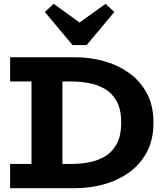

<svg xmlns="http://www.w3.org/2000/svg" viewBox="-20 -986 857 1006"><path d="M33 0V-127H358Q397 -127 441.5 -134.5Q486 -142 525.5 -164Q565 -186 590 -229Q615 -272 615 -343Q615 -415 590 -458Q565 -501 525.5 -522.5Q486 -544 441.5 -551.5Q397 -559 358 -559H33V-686H376Q448 -686 520 -667Q592 -648 651.5 -607Q711 -566 747.5 -501Q784 -436 784 -343Q784 -251 747.5 -185.5Q711 -120 651.5 -79Q592 -38 520 -19Q448 0 376 0ZM145 -74V-613H307V-74ZM533 -966 579 -923 434 -750H360L215 -923L261 -966L397 -868Z"/></svg>

Font: BioRhyme ExtraBold ExtraBold
Style: Regular
Weight: 800
Version: Version 1.600;gftools[0.9.33]